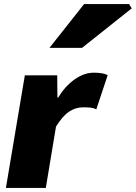

<svg xmlns="http://www.w3.org/2000/svg" viewBox="-20 -923 667 943"><path d="M102 -553H261L262 -444H266Q298 -498 345 -532Q392 -566 441 -566Q487 -566 509 -554L453 -386Q442 -392 427.5 -394Q413 -396 389 -396Q351 -396 319 -374.5Q287 -353 255 -301L205 0H9ZM393 -903H614L627 -882L383 -688H223Z"/></svg>

Font: Nebula Sans Black
Style: Regular
Weight: 900
Italic angle: -9°
Designer: Paul D. Hunt for Adobe (as Source Sans)
Foundry: Nebula Entertainment & Broadcasting LLC
Version: Version 1.010